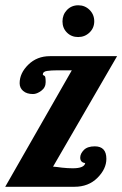

<svg xmlns="http://www.w3.org/2000/svg" viewBox="-20 -715 468 735"><path d="M236.3 -676.8Q253.9 -694.8 279.5 -694.8Q305.2 -694.8 323 -677Q340.8 -659.2 340.8 -633.5Q340.8 -607.9 322.8 -590.6Q304.7 -573.2 279.1 -573.2Q253.4 -573.2 236.3 -590.3Q219.2 -607.4 219.2 -633.1Q219.2 -658.7 236.3 -676.8ZM342.8 -154.8Q387.2 -154.8 387.2 -106.9Q387.2 -68.4 353 -34.2Q318.8 0 265.1 0H0L254.9 -445.8H199.2Q175.8 -445.8 159.9 -443.4Q144 -440.9 144 -430.2Q144 -427.7 145.8 -427.2Q147.5 -426.8 151.1 -424.1Q154.8 -421.4 154.8 -400.6Q154.8 -379.9 137.9 -367.4Q121.1 -355 106.4 -355Q82.5 -355 68.8 -366.7Q55.2 -378.4 55.2 -396.5Q55.2 -435.1 88.4 -467.5Q121.6 -500 170.9 -500H428.2L183.1 -77.1Q189.5 -76.7 198.2 -75.7L217.3 -73.2Q239.7 -70.8 258.3 -70.8Q302.7 -70.8 306.2 -90.8Q287.1 -92.8 287.1 -111.8Q287.1 -126.5 300.8 -140.6Q314.5 -154.8 342.8 -154.8Z"/></svg>

Font: UVF Lobster12
Style: Regular
Weight: 400
Designer: Pablo Impallari
Foundry: Pablo Impallari. www.impallari.com
Version: Version 1.004